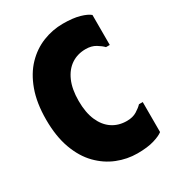

<svg xmlns="http://www.w3.org/2000/svg" viewBox="-175 -813 842 926"><g transform="rotate(-30 246.0 -350.0)"><path d="M17 -350Q17 -443 42 -511.5Q67 -580 109.5 -624Q152 -668 206 -689.5Q260 -711 318 -711Q374 -711 410.5 -700.5Q447 -690 463 -676V-509H442Q430 -522 407 -536Q384 -550 352 -550Q306 -550 271.5 -527Q237 -504 217.5 -459.5Q198 -415 198 -350Q198 -285 217.5 -240.5Q237 -196 271.5 -173Q306 -150 352 -150Q385 -150 407.5 -164Q430 -178 442 -191H463V-24Q447 -11 410.5 0Q374 11 318 11Q261 11 207 -10.5Q153 -32 110 -76Q67 -120 42 -188.5Q17 -257 17 -350Z"/></g></svg>

Font: Phudu Light ExtraBold
Style: Regular
Weight: 800
Version: Version 1.005;gftools[0.9.23]